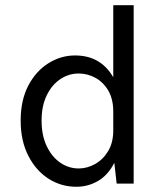

<svg xmlns="http://www.w3.org/2000/svg" viewBox="-20 -702 632 734"><path d="M272 12Q213.5 12 165.2 -19Q117 -50 88 -107Q59 -164 59 -241Q59 -319 88.2 -374.8Q117.5 -430.5 165 -460.2Q212.5 -490 267 -490Q365 -490 413 -406.5V-682H491V0H426L417 -79.5Q393 -32.5 354.8 -10.2Q316.5 12 272 12ZM281 -58Q313 -58 343.2 -74.8Q373.5 -91.5 393.2 -124Q413 -156.5 413 -204V-275Q413 -323.5 393.8 -356Q374.5 -388.5 344.2 -404.8Q314 -421 281 -421Q242.5 -421 210.2 -399.2Q178 -377.5 158.5 -337.2Q139 -297 139 -241Q139 -184.5 158.5 -143.5Q178 -102.5 210.2 -80.2Q242.5 -58 281 -58Z"/></svg>

Font: Betina Sans
Style: Regular
Weight: 400
Designer: Jonathan Pinhorn (font) & Cristiano Sobral (main changes)
Version: Version 2.001;April 28, 2021;FontCreator 13.0.0.2655 32-bit;